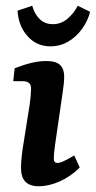

<svg xmlns="http://www.w3.org/2000/svg" viewBox="-20 -640 333 667"><path d="M198 -321 172 -142Q170 -128 168.5 -114Q167 -100 167 -89Q167 -74 179 -74Q188 -74 202 -80.5Q216 -87 238 -100L257 -58Q226 -27 188 -10Q150 7 114 7Q53 7 53 -56Q53 -74 55.5 -97.5Q58 -121 62 -144L83 -276Q85 -289 86.5 -306Q88 -323 88 -331Q88 -346 80.5 -352Q73 -358 59 -358H26L31 -403Q65 -416 91 -422Q117 -428 141 -428Q175 -428 189 -414Q203 -400 203 -374Q203 -363 201.5 -348.5Q200 -334 198 -321ZM155 -479Q107 -479 75.5 -514.5Q44 -550 41 -603L92 -620Q99 -593 117 -574.5Q135 -556 164 -556Q192 -556 214.5 -575Q237 -594 250 -620L293 -599Q285 -567 265 -539.5Q245 -512 217 -495.5Q189 -479 155 -479Z"/></svg>

Font: Yrsa SemiBold
Style: Italic
Weight: 600
Italic angle: -7.10001°
Version: Version 2.004